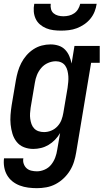

<svg xmlns="http://www.w3.org/2000/svg" viewBox="-24 -770 544 1003"><path d="M169 213Q146 213 123 210Q100 207 79 199Q58 191 41 177.5Q24 164 13 145Q2 126 -2 103Q-6 80 -3 57H98Q95 72 100 86Q105 100 115 109Q125 118 139.5 121.5Q154 125 169 125Q189 125 209.5 116Q230 107 243.5 90Q257 73 264.5 53Q272 33 275 12L290 -75Q279 -56 263.5 -40Q248 -24 229.5 -13Q211 -2 190.5 3Q170 8 150 8Q124 8 101 -1Q78 -10 63 -29Q48 -48 41 -71.5Q34 -95 31.5 -119.5Q29 -144 31 -170Q33 -196 37 -221L59 -351Q63 -374 69.5 -396.5Q76 -419 87 -440.5Q98 -462 114 -480.5Q130 -499 150.5 -512.5Q171 -526 194 -532Q217 -538 240 -538Q262 -538 282 -531.5Q302 -525 316 -510.5Q330 -496 338 -477Q346 -458 350 -438L365 -530H497V-442H452L374 26Q370 51 362.5 75Q355 99 341.5 121Q328 143 308.5 161.5Q289 180 266 192Q243 204 218 208.5Q193 213 169 213ZM206 -80Q225 -80 243.5 -87.5Q262 -95 276 -110Q290 -125 297 -143.5Q304 -162 307 -181L329 -311Q331 -326 332.5 -341.5Q334 -357 333 -371.5Q332 -386 328.5 -400.5Q325 -415 317 -426.5Q309 -438 296 -444Q283 -450 268 -450Q247 -450 226.5 -441Q206 -432 191.5 -415Q177 -398 169 -378Q161 -358 158 -337L136 -207Q134 -193 133 -178Q132 -163 134 -149Q136 -135 140.5 -122Q145 -109 154.5 -99Q164 -89 177.5 -84.5Q191 -80 206 -80ZM295 -610Q275 -610 255 -612.5Q235 -615 217 -622.5Q199 -630 184.5 -642.5Q170 -655 162 -672.5Q154 -690 152.5 -710Q151 -730 155 -750H241Q239 -736 242.5 -722.5Q246 -709 256 -700.5Q266 -692 279.5 -688.5Q293 -685 307 -685Q322 -685 336.5 -688.5Q351 -692 363.5 -700.5Q376 -709 384 -722.5Q392 -736 395 -750H481Q478 -729 470 -709Q462 -689 448 -672Q434 -655 415.5 -642.5Q397 -630 377 -622.5Q357 -615 336 -612.5Q315 -610 295 -610Z"/></svg>

Font: Iosevka Curly Slab SmBdObl
Style: Regular
Weight: 600
Italic angle: -9°
Monospace: yes
Designer: Belleve Invis
Foundry: Belleve Invis
Version: Version 11.0.0; ttfautohint (v1.8.3)